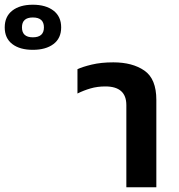

<svg xmlns="http://www.w3.org/2000/svg" viewBox="-312 -793 756 813"><path d="M223 0H350V-370Q350 -459 299.5 -494Q249 -529 168 -529Q116 -529 76.5 -519.5Q37 -510 16 -500V-397Q42 -410 71 -418.5Q100 -427 134 -427Q223 -427 223 -348ZM-173 -582Q-118 -582 -85.5 -606.5Q-53 -631 -53 -677Q-53 -723 -85.5 -748Q-118 -773 -173 -773Q-228 -773 -260 -748Q-292 -723 -292 -677Q-292 -631 -260 -606.5Q-228 -582 -173 -582ZM-173 -635Q-219 -635 -219 -677Q-219 -719 -173 -719Q-126 -719 -126 -677Q-126 -635 -173 -635Z"/></svg>

Font: Noto Sans Thai UI Semi
Style: Regular
Weight: 600
Designer: Monotype Design Team
Foundry: Monotype Imaging Inc.
Version: Version 1.901